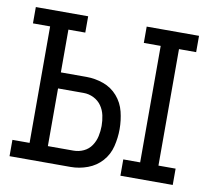

<svg xmlns="http://www.w3.org/2000/svg" viewBox="-65 -601 729 672"><g transform="rotate(10 300.0 -265.0)"><path d="M404 0V-58H464V-472H404V-530H590V-472H529V-58H590V0ZM10 0V-58H71V-472H10V-530H196V-472H136V-320H227Q258 -320 287.5 -309.5Q317 -299 337.5 -275.5Q358 -252 365.5 -221.5Q373 -191 373 -160Q373 -129 365.5 -98.5Q358 -68 337.5 -45Q317 -22 287.5 -11Q258 0 227 0ZM227 -58Q246 -58 263 -66Q280 -74 290.5 -89.5Q301 -105 305 -123.5Q309 -142 309 -160Q309 -179 305 -197.5Q301 -216 290.5 -231Q280 -246 263 -254.5Q246 -263 227 -263H136V-58Z"/></g></svg>

Font: Iosevka Curly Slab LtEx
Style: Regular
Weight: 300
Width: 7
Monospace: yes
Designer: Belleve Invis
Foundry: Belleve Invis
Version: Version 11.1.0; ttfautohint (v1.8.3)